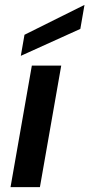

<svg xmlns="http://www.w3.org/2000/svg" viewBox="-20 -764 365 784"><path d="M23 0 110 -496H230L143 0ZM65 -536 80 -622 325 -744 308 -646Z"/></svg>

Font: DM Sans 24pt SemiBold
Style: Italic
Weight: 600
Italic angle: -10°
Designer: Colophon Foundry, Jonny Pinhorn
Foundry: Colophon Foundry
Version: Version 4.004;gftools[0.9.30]